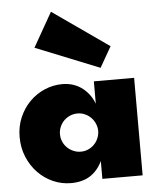

<svg xmlns="http://www.w3.org/2000/svg" viewBox="-59 -938 815 997"><g transform="rotate(-5 348.0 -440.0)"><path d="M244.1 -887.7 537.1 -682.6 475.6 -575.2 142.6 -709ZM434.6 -92.8Q411.1 -43.9 371.1 -18.1Q331.1 7.8 270.5 7.8Q221.7 7.8 177.2 -12Q132.8 -31.7 99.1 -66.7Q65.4 -101.6 45.4 -149.4Q25.4 -197.3 25.4 -253.4Q25.4 -309.1 45.7 -356Q65.9 -402.8 99.9 -436.8Q133.8 -470.7 178 -489.5Q222.2 -508.3 270.5 -508.3Q295.4 -508.3 319.6 -501.7Q343.8 -495.1 365.5 -480.7Q387.2 -466.3 405 -444.3Q422.9 -422.4 434.6 -391.6V-508.3H644.5V0H434.6ZM434.6 -253.9Q433.6 -273.4 425.3 -291Q417 -308.6 403.6 -321.5Q390.1 -334.5 372.6 -342Q355 -349.6 335.9 -349.6Q314.5 -349.6 296.1 -341.6Q277.8 -333.5 264.4 -320.1Q251 -306.6 243.2 -288.6Q235.4 -270.5 235.4 -250Q235.4 -228.5 243.7 -210.2Q252 -191.9 265.9 -178.7Q279.8 -165.5 297.9 -158Q315.9 -150.4 335.9 -150.4Q356.4 -150.4 374 -158.2Q391.6 -166 404.8 -179.2Q418 -192.4 425.8 -209.7Q433.6 -227.1 434.6 -246.1Z"/></g></svg>

Font: Paytone One
Style: Regular
Weight: 400
Designer: vernon adams
Foundry: vernon adams
Version: 1.000